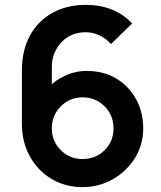

<svg xmlns="http://www.w3.org/2000/svg" viewBox="-20 -754 662 789"><path d="M319 15Q248.5 15 192.5 -18.5Q135.5 -52 102.8 -111.2Q70 -170.5 70 -246V-465Q70 -547 103 -607.5Q136 -668 195.2 -701Q254.5 -734 332.5 -734Q451 -734 523 -657.5L436 -573Q416.5 -595.5 389.2 -608.5Q362 -621.5 332.5 -621.5Q290.5 -621.5 259 -602Q228 -582.5 210.5 -550.2Q193 -518 193 -481.5V-362L171 -386Q202.5 -422 245.8 -442.2Q289 -462.5 336.5 -462.5Q405 -462.5 456.5 -432Q509 -401 538.8 -347.2Q568.5 -293.5 568.5 -226.5Q568.5 -159.5 534.5 -104.5Q499.5 -49 442.8 -17Q386 15 319 15ZM319 -100.5Q373 -100.5 409.8 -136.8Q446.5 -173 446.5 -226.5Q446.5 -280 409.8 -317Q373 -354 320 -354Q266.5 -354 229.8 -317Q193 -280 193 -226.5Q193 -174 229.5 -137.2Q266 -100.5 319 -100.5Z"/></svg>

Font: Vortex Mix
Style: Bold
Weight: 700
Designer: Mikhail Sharanda
Foundry: Mikhail Sharanda
Version: Version 4.504;Glyphs 3.1.2 (3151)